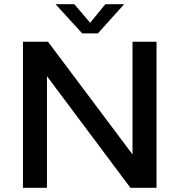

<svg xmlns="http://www.w3.org/2000/svg" viewBox="-20 -900 860 920"><path d="M615 -700V-160L210 -700H90V0H205V-535L605 0H730V-700ZM449 -740 575 -880H485L412 -791L336 -880H246L374 -740Z"/></svg>

Font: Gully Medium
Style: Regular
Weight: 500
Designer: jaikishan Patel
Foundry: MagicType
Version: Version 1.000;Glyphs 3.2 (3242)